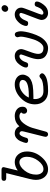

<svg xmlns="http://www.w3.org/2000/svg" viewBox="922 -1573 656 2540"><g transform="rotate(-90 1250.0 -303.0)"><path d="M127.9 -578.1Q127.9 -610.8 163.1 -610.8Q163.6 -610.8 164.1 -610.8H273.9Q309.1 -610.8 309.1 -582Q309.1 -577.1 264.2 -396Q320.3 -436 376 -436Q438 -436 477.1 -390.1Q516.1 -344.2 516.1 -273.9Q516.1 -168 442.1 -81.5Q368.2 4.9 279.8 4.9Q216.8 4.9 178.5 -40.5Q140.1 -85.9 140.1 -157.2Q140.1 -188 152.8 -240.2L230 -548.8H163.1Q127.9 -549.3 127.9 -578.1ZM210 -152.8Q210 -131.8 215.6 -111.8Q221.2 -91.8 238 -74Q254.9 -56.2 282.2 -56.2Q340.3 -56.2 393.1 -125.5Q445.8 -194.8 445.8 -274.9Q445.8 -319.8 425.8 -346.9Q405.8 -374 374 -374Q317.9 -374 263.9 -306.4Q210 -238.8 210 -152.8Z M628.9 -287.1Q628.9 -293.9 635.3 -314.9Q641.6 -335.9 654.3 -364.5Q667 -393.1 693.4 -414.6Q719.7 -436 752.9 -436Q820.8 -436 848.6 -375Q903.8 -436 983.9 -436Q1037.1 -436 1072.5 -408Q1107.9 -379.9 1107.9 -335Q1107.9 -302.7 1091.8 -287.4Q1075.7 -272 1056.6 -272Q1038.6 -272 1027.1 -283Q1015.6 -293.9 1015.6 -312Q1015.6 -335.9 1033.7 -350.1Q1015.6 -374 981.9 -374Q931.2 -374 889.9 -321Q848.6 -268.1 829.1 -205.1Q809.6 -142.1 793.7 -80.1Q777.8 -18.1 773.9 -12.2Q761.7 4.9 742.7 4.9Q728.5 4.9 719.2 -5.1Q710 -15.1 710 -27.8Q710 -35.6 713.9 -51.8L779.8 -314.9Q784.7 -337.9 784.7 -340.8Q784.7 -356 775.1 -364.5Q765.6 -373 753.9 -373Q723.1 -373 699.7 -293Q698.7 -290 698.7 -288.1Q696.8 -282.2 696.3 -281Q695.8 -279.8 693.4 -273.9Q690.9 -268.1 687.7 -266.1Q684.6 -264.2 678.7 -261.5Q672.9 -258.8 666 -258.8H663.6Q628.9 -259.3 628.9 -287.1Z M1139.6 -168Q1139.6 -274.9 1221.7 -355.5Q1303.7 -436 1403.3 -436Q1459.5 -436 1496.1 -406.5Q1532.7 -377 1532.7 -331.1Q1532.7 -315.9 1528.1 -301Q1523.4 -286.1 1510.5 -264.2Q1497.6 -242.2 1466.1 -224.1Q1434.6 -206.1 1387.7 -198.2Q1336.9 -189.5 1241.7 -189H1210.4Q1209.5 -181.2 1209.5 -166Q1209.5 -121.1 1234.6 -88.6Q1259.8 -56.2 1317.4 -56.2Q1379.4 -56.2 1419.4 -64.7Q1459.5 -73.2 1471.4 -83Q1483.4 -92.8 1493.9 -100.8Q1504.4 -108.9 1515.4 -108.9Q1526.4 -108.9 1538.6 -97.4Q1550.8 -85.9 1550.8 -73.2Q1550.8 -67.4 1546.1 -58.6Q1541.5 -49.8 1526.6 -38.3Q1511.7 -26.9 1488.5 -17.3Q1465.3 -7.8 1422.9 -1.5Q1380.4 4.9 1325.7 4.9H1311.5Q1230.5 4.9 1185.1 -44.9Q1139.6 -94.7 1139.6 -168ZM1229.5 -250H1260.7Q1462.4 -250 1462.4 -330.6Q1462.4 -350.1 1445.6 -362.1Q1428.7 -374 1401.4 -374Q1350.6 -374 1301 -337.4Q1251.5 -300.8 1229.5 -250Z M1626.5 -287.1Q1626.5 -322.3 1670.4 -379.2Q1714.4 -436 1778.3 -436Q1819.3 -436 1845 -410.4Q1870.6 -384.8 1870.6 -349.1Q1870.6 -328.1 1838.9 -246.6Q1807.1 -165 1807.1 -127Q1807.1 -56.2 1885.3 -56.2Q1920.4 -56.2 1950.9 -95Q1981.4 -133.8 1998.3 -187Q2015.1 -240.2 2025.1 -285.6Q2035.2 -331.1 2035.2 -352.1Q2035.2 -368.2 2031.2 -381.1Q2027.3 -394 2027.3 -398.9Q2027.3 -413.1 2037.8 -424.1Q2048.3 -435.1 2063.5 -435.1Q2087.4 -435.1 2096.7 -409.4Q2106 -383.8 2106.4 -356Q2106.4 -333 2099.4 -293.5Q2092.3 -253.9 2075.4 -201.4Q2058.6 -148.9 2034.4 -103.5Q2010.3 -58.1 1970.2 -26.6Q1930.2 4.9 1883.3 4.9Q1826.2 4.9 1781.7 -25.6Q1737.3 -56.2 1737.3 -127Q1737.3 -174.8 1768.3 -258.8Q1799.3 -342.8 1799.3 -350.1Q1799.3 -374 1776.4 -374Q1752.4 -374 1728.5 -347.2Q1714.4 -331.1 1706.3 -313Q1698.2 -294.9 1695.3 -284.4Q1692.4 -273.9 1684.8 -266.4Q1677.2 -258.8 1663.6 -258.8H1661.1Q1626.5 -259.3 1626.5 -287.1Z M2176.3 -287.1Q2176.3 -305.2 2192.1 -338.6Q2208 -372.1 2245.6 -404.1Q2283.2 -436 2328.1 -436Q2366.2 -436 2392.6 -412.1Q2418.9 -388.2 2418.9 -350.1V-344.2Q2418.9 -327.1 2372.6 -209.5Q2326.2 -91.8 2326.2 -80.1Q2326.2 -57.1 2350.1 -57.1Q2368.2 -57.1 2389.6 -75.7Q2411.1 -94.2 2425.3 -129.9Q2426.3 -132.8 2429.7 -142.3Q2433.1 -151.9 2435.5 -157Q2438 -162.1 2445.1 -167Q2452.1 -171.9 2463.4 -171.9H2464.4Q2500.5 -171.9 2500 -143.1Q2500 -107.9 2456.1 -51.5Q2412.1 4.9 2348.1 4.9Q2309.1 4.9 2282.7 -19Q2256.3 -43 2256.3 -81.1V-86.9Q2256.3 -103 2302.7 -220.5Q2349.1 -337.9 2349.1 -350.1Q2349.1 -374 2326.2 -374Q2303.2 -374 2279.3 -347.2Q2262.2 -328.1 2253.4 -304Q2244.6 -279.8 2237.8 -269.3Q2231 -258.8 2213.4 -258.8H2210.9Q2176.3 -259.3 2176.3 -287.1ZM2363.3 -563Q2363.3 -581.1 2377.7 -595.9Q2392.1 -610.8 2412.1 -610.8Q2428.2 -610.8 2440.2 -599.4Q2452.1 -587.9 2452.1 -570.8Q2452.1 -550.8 2437.3 -536.4Q2422.4 -522 2404.3 -522Q2386.2 -522 2374.8 -534.4Q2363.3 -546.9 2363.3 -563Z"/></g></svg>

Font: CMU Typewriter Text Variable Width
Style: Italic
Weight: 500
Italic angle: -14.04°
Version: Version 0.7.0